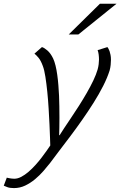

<svg xmlns="http://www.w3.org/2000/svg" viewBox="-138 -778 634 1012"><path d="M142.1 -469.7Q149.4 -454.1 154.8 -431.9Q160.2 -409.7 163.8 -383.5Q167.5 -357.4 169.7 -328.9Q171.9 -300.3 173.3 -272.5Q174.3 -247.6 174.8 -217.3Q175.3 -187 175.3 -158Q175.3 -128.9 174.8 -104.2Q174.3 -79.6 173.8 -65.4H176.3Q184.1 -78.6 200 -102.3Q215.8 -126 235.8 -155.8Q255.9 -185.5 277.6 -219.5Q299.3 -253.4 318.8 -287.4Q338.4 -321.3 353.8 -353.5Q369.1 -385.7 376.5 -411.6Q380.4 -425.3 382.1 -439.7Q383.8 -454.1 383.8 -463.9Q383.8 -476.6 382.1 -490.2Q380.4 -503.9 376.5 -513.7L428.2 -529.8Q430.2 -527.3 433.3 -522Q436.5 -516.6 439.5 -508.3Q442.4 -500 444.6 -488.5Q446.8 -477.1 446.8 -462.4Q446.8 -451.2 445.3 -436Q443.8 -420.9 439.9 -406.7Q427.7 -368.2 405.8 -325Q383.8 -281.7 355.7 -237.1Q327.6 -192.4 296.1 -147.5Q264.6 -102.5 233.6 -61.3Q202.6 -20 174.6 16.4Q146.5 52.7 126 81.1Q111.3 100.1 91.3 123Q71.3 146 47.1 166.3Q22.9 186.5 -5.1 200Q-33.2 213.4 -64.5 213.4Q-86.4 213.4 -99.6 208.3Q-112.8 203.1 -118.2 200.7L-102.1 158.2Q-102.1 158.2 -98.9 159.2Q-95.7 160.2 -90.1 161.1Q-84.5 162.1 -77.4 163.1Q-70.3 164.1 -63 164.1Q-44.9 164.1 -25.9 154.1Q-6.8 144 12 127.9Q30.8 111.8 48.6 92Q66.4 72.3 81.3 52.7Q96.2 33.2 108.2 16.1Q120.1 -1 127 -11.2Q126.5 -21 125.7 -50.3Q125 -79.6 123 -119.1Q121.1 -158.7 118.4 -204.6Q115.7 -250.5 111.3 -293.7Q106.9 -336.9 101.3 -373Q95.7 -409.2 87.9 -429.7Q77.1 -459.5 64.2 -474.6Q51.3 -489.7 43.5 -495.1L83 -529.8Q95.2 -526.4 112.1 -511.7Q128.9 -497.1 142.1 -469.7ZM388.7 -758.3H476.1L274.9 -596.2H224.1Z"/></svg>

Font: Ufes Sans Light
Style: Italic
Weight: 200
Designer: Ricardo Esteves & Thais Bronze
Foundry: ProDesignUfes - Ricardo Esteves, Thais Bronze
Version: Version 2.0